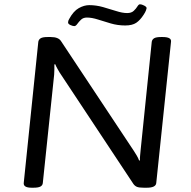

<svg xmlns="http://www.w3.org/2000/svg" viewBox="-20 -875 890 897"><path d="M128 2Q88 2 91 -21L159 -680Q161 -691 170.5 -696.5Q180 -702 202 -702H217Q253 -702 265 -683L606 -169Q612 -160 619 -148Q626 -136 630 -125L634 -126Q633 -134 634.5 -147.5Q636 -161 637 -174L689 -680Q691 -691 700.5 -696.5Q710 -702 732 -702H740Q782 -702 779 -680L710 -20Q708 2 666 2H652Q630 2 620 -2Q610 -6 603 -16L258 -537Q254 -544 248 -554.5Q242 -565 238 -575L234 -574Q234 -564 234 -550.5Q234 -537 233 -526L180 -20Q179 -9 169 -3.5Q159 2 136 2ZM327 -753Q320 -753 309 -758Q298 -763 298 -770Q298 -778 303 -786Q323 -823 348 -837Q373 -851 397 -851Q429 -851 461 -842Q493 -833 522.5 -823.5Q552 -814 574 -814Q594 -814 605 -824.5Q616 -835 622 -845Q628 -855 634 -855Q642 -855 653.5 -849Q665 -843 665 -837Q665 -835 662 -826.5Q659 -818 651 -806Q635 -781 616.5 -768.5Q598 -756 565 -756Q530 -756 497.5 -765.5Q465 -775 437 -784Q409 -793 386 -793Q369 -793 358.5 -783Q348 -773 341 -763Q334 -753 327 -753Z"/></svg>

Font: Asap Expanded Expanded Regular
Style: Italic
Weight: 400
Width: 7
Italic angle: -6°
Designer: Pablo Cosgaya
Foundry: Omnibus-Type
Version: Version 3.001; ttfautohint (v1.8.4.7-5d5b)